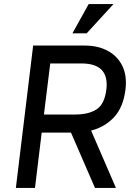

<svg xmlns="http://www.w3.org/2000/svg" viewBox="-20 -924 656 944"><path d="M416 -904H538L406 -760H336ZM143 -700H396Q462 -700 510 -674Q558 -648 581.5 -600Q605 -552 597 -484Q586 -396 540.5 -347.5Q495 -299 428 -282L550 0H447L329 -272H185L152 0H58ZM385 -612H227L196 -361H354Q419 -362 456.5 -387.5Q494 -413 503 -484Q518 -610 385 -612Z"/></svg>

Font: Haskoy Medium
Style: Italic
Weight: 500
Designer: Ertekin Erdin
Foundry: Ertekin Erdin
Version: Version 2.000; ttfautohint (v1.8.4.7-5d5b)